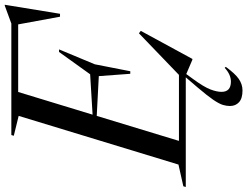

<svg xmlns="http://www.w3.org/2000/svg" viewBox="-172 -648 1014 787"><g transform="rotate(-90 334.5 -255.0)"><path d="M351 146.5Q351 185 393 185Q422 185 449.5 159.5L453.5 164Q426 202 404 217.2Q382 232.5 356.5 232.5Q324 232.5 308.5 218.2Q293 204 293 181Q293 167 297.5 152Q302 137 318.2 113Q334.5 89 369 48.5L410.5 0H-39L-36 -10L53 -30L252.5 -685L171 -705L174 -715H631L704.5 -742H708L671 -515.5H659L627.5 -687H350.5L257.5 -382L423 -392L514.5 -519.5H525L464 -373L435.5 -227.5H425L415.5 -356.5L252.5 -365L150 -28H420.5L591 -192L601 -184.5L486 27H482.5L424 2L403.5 30Q371 74.5 361 100.8Q351 127 351 146.5Z"/></g></svg>

Font: Newsreader 72pt
Style: Italic
Weight: 400
Italic angle: -17°
Designer: Hugues Gentile
Foundry: Production Type
Version: Version 1.003; ttfautohint (v1.8.3)